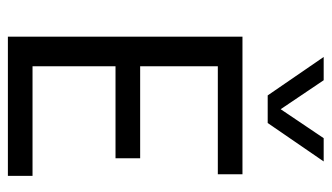

<svg xmlns="http://www.w3.org/2000/svg" viewBox="-197 -644 841 487"><g transform="rotate(90 223.5 -400.5)"><path d="M73 0V-595H422V-532.5H148V-62.5H426V0ZM130 -273V-335.5H381.5V-273ZM222 -659 124.5 -801H183.5L263 -683H251L330.5 -801H389.5L292 -659Z"/></g></svg>

Font: Encode Sans SC Condensed
Style: Regular
Weight: 400
Width: 3
Designer: Multiple Designers
Foundry: Impallari Type
Version: Version 3.002